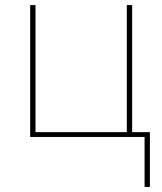

<svg xmlns="http://www.w3.org/2000/svg" viewBox="-20 -540 640 757"><path d="M550 197V0H99V-520H120V-19H480V-520H501V-19H571V197Z"/></svg>

Font: Iosevka Aile Thin
Style: Regular
Weight: 100
Designer: Belleve Invis
Foundry: Belleve Invis
Version: Version 31.1.0; ttfautohint (v1.8.4)